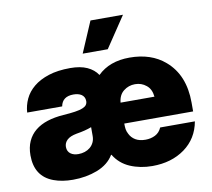

<svg xmlns="http://www.w3.org/2000/svg" viewBox="-84 -869 1075 975"><g transform="rotate(-10 453.0 -381.5)"><path d="M625 9.9Q562.9 9.9 510.7 -12.4Q458.8 -34.8 430 -82.4H427.6Q400.6 -36.9 342.3 -13.8Q284.1 8.5 215.9 8.5Q159.8 8.5 116.8 -7.5Q24.1 -41.9 24.1 -150.6Q24.1 -192.1 38.2 -223.2Q52.2 -254.3 78.3 -275.6Q104.4 -296.9 141.3 -308.8Q178.3 -320.7 224.4 -323.9Q261 -326.3 285.5 -330.1Q310 -333.8 324.4 -339.7Q338.8 -345.5 344.8 -353.7Q350.9 -361.9 350.9 -373.6Q350.9 -385.3 346.2 -393.6Q341.6 -402 333.6 -407.3Q325.6 -412.6 315 -415.1Q304.3 -417.6 292.6 -417.6Q235.1 -417.6 225.9 -367.9H45.5Q47.6 -404.1 63.2 -437.5Q78.8 -470.9 109.7 -496.4Q140.6 -522 187.7 -537.3Q234.7 -552.6 299.7 -552.6Q351.9 -552.6 386.5 -536.8Q421.2 -521 440.3 -492.2Q501.8 -552.6 605.1 -552.6Q717 -552.6 787.6 -491.5Q876.4 -415.5 876.4 -272.7V-227.3H521.3Q521.3 -210.2 523.1 -198.2Q524.9 -186.1 532 -172.9Q541.9 -152.3 562.1 -140.1Q582.4 -127.8 613.6 -127.8Q641.3 -127.8 663.9 -139.2Q686.4 -150.6 697.4 -176.1H876.4Q860.8 -89.5 792.6 -39.8Q724.1 9.9 625 9.9ZM504.3 -613.6H375L443.2 -772.7H610.8ZM265.6 -115.1Q282.7 -115.1 298.5 -120.2Q314.3 -125.4 326.2 -135.3Q338.1 -145.2 345.2 -159.8Q352.3 -174.4 352.3 -193.2V-238.6Q320.7 -226.2 274.1 -218.8Q239.7 -212.4 224.3 -197.4Q208.8 -182.5 208.8 -161.9Q208.8 -149.5 213.4 -140.6Q218 -131.7 225.9 -126.1Q233.7 -120.4 244 -117.7Q254.3 -115.1 265.6 -115.1ZM696 -335.2Q692.1 -375 667.3 -394.5Q642.8 -414.8 609.4 -414.8Q576 -414.8 550.4 -394.5Q524.9 -374.6 521.3 -335.2Z"/></g></svg>

Font: Linik Sans Black
Style: Regular
Weight: 900
Designer: Fonts by Rasmus Andersson / Changes by Cristiano Sobral with parts from Marc Monis
Foundry: rsms
Version: Version 3.020; ttfautohint (v1.6)